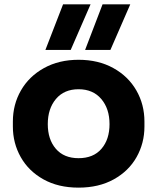

<svg xmlns="http://www.w3.org/2000/svg" viewBox="-20 -841 721 880"><path d="M39 -261V-284Q39 -362 76 -426.5Q113 -491 181.5 -529Q250 -567 340 -567Q431 -567 499.5 -529Q568 -491 605 -426.5Q642 -362 642 -284V-261Q642 -185 606 -121Q570 -57 501.5 -19Q433 19 340 19Q247 19 179 -19Q111 -57 75 -121Q39 -185 39 -261ZM482 -272Q482 -343 444 -387.5Q406 -432 340 -432Q274 -432 236.5 -387.5Q199 -343 199 -272Q199 -202 236 -159Q273 -116 340 -116Q408 -116 445 -159Q482 -202 482 -272ZM450 -821H577L486 -612H370ZM269 -821H395L304 -612H188Z"/></svg>

Font: Sora-SIA
Style: Bold
Weight: 700
Designer: Jonathan Barnbrook, Julián Moncada
Foundry: Barnbrook Fonts
Version: Version 2.000